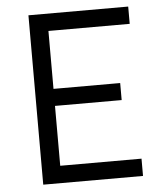

<svg xmlns="http://www.w3.org/2000/svg" viewBox="-51 -741 666 786"><g transform="rotate(-5 282.0 -348.0)"><path d="M95 0V-696H505V-625H171V-387H445V-317H171V-71H505V0Z"/></g></svg>

Font: TypoPRO Titillium Maps
Style: 400 wt
Weight: 400
Designer: Campivisivi
Foundry: Accademia di Belle Arti di Urbino and students of MA course of Visual design
Version: Version 001.001